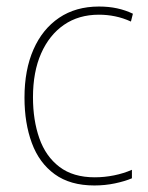

<svg xmlns="http://www.w3.org/2000/svg" viewBox="-20 -558 454 588"><path d="M269 10Q195 10 147.5 -24.5Q100 -59 77.5 -120Q55 -181 55 -259Q55 -344 82.5 -406.5Q110 -469 161 -503.5Q212 -538 283 -538Q313 -538 338.5 -532.5Q364 -527 387 -516L381 -492Q357 -503 332.5 -508Q308 -513 283 -513Q221 -513 176 -482Q131 -451 106 -394.5Q81 -338 81 -260Q81 -190 100.5 -134.5Q120 -79 162 -47Q204 -15 270 -15Q300 -15 329.5 -21Q359 -27 384 -38V-12Q363 -3 332.5 3.5Q302 10 269 10Z"/></svg>

Font: Noto Sans Khmer SemiCondensed Thin
Style: Regular
Weight: 250
Width: 4
Designer: Danh Hong and the Monotype Design Team
Foundry: Monotype Imaging Inc.
Version: Version 2.004